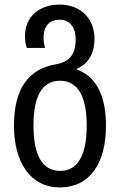

<svg xmlns="http://www.w3.org/2000/svg" viewBox="-20 -567 523 837"><path d="M240 250C374 250 442 142 442 -19C442 -134 409 -230 315 -264V-267C372 -292 392 -343 392 -397C392 -486 332 -547 240 -547C151 -547 89 -494 89 -411C89 -390 91 -375 97 -358H176C172 -374 170 -386 170 -403C170 -453 195 -481 240 -481C287 -481 310 -444 310 -397C310 -342 293 -299 225 -287C108 -267 41 -186 41 -19C41 142 114 250 240 250ZM242 178C162 178 126 105 126 -19C126 -144 161 -215 242 -215C321 -215 358 -144 358 -19C358 106 321 178 242 178Z"/></svg>

Font: Noto Sans Georgian Condensed
Style: Regular
Weight: 400
Width: 3
Designer: Monotype Design Team, Akaki Razmadze
Foundry: Google LLC
Version: Version 2.005